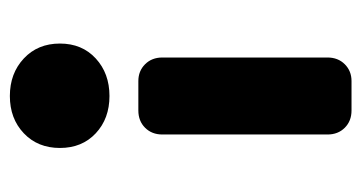

<svg xmlns="http://www.w3.org/2000/svg" viewBox="-196 -544 750 399"><g transform="rotate(90 179.5 -345.0)"><path d="M149 -257Q128 -257 114 -271Q100 -285 100 -307V-650Q100 -672 114 -686Q128 -700 149 -700H210Q232 -700 246 -686Q260 -672 260 -650V-307Q260 -285 246 -271Q232 -257 210 -257ZM257.5 -19Q227 10 180 10Q133 10 102 -19Q71 -48 71 -94Q71 -140 102 -168.5Q133 -197 180 -197Q227 -197 257.5 -168.5Q288 -140 288 -94Q288 -48 257.5 -19Z"/></g></svg>

Font: Solway ExtraBold
Style: Regular
Weight: 800
Designer: Mariya V. Pigoulevskaya
Foundry: The Northern Block Ltd.
Version: Version 1.000;hotconv 1.0.109;makeotfexe 2.5.65596